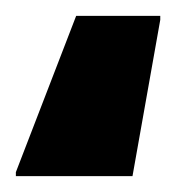

<svg xmlns="http://www.w3.org/2000/svg" viewBox="-20 -33 222 242"><path d="M0 189V184L76 -13H182V-8L147 189Z"/></svg>

Font: Saira SemiCondensed ExtraBold
Style: Regular
Weight: 800
Width: 4
Designer: Hector Gatti with collaboration of the Omnibus-Type team
Foundry: Omnibus-Type
Version: Version 1.101